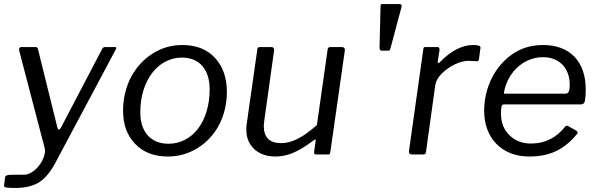

<svg xmlns="http://www.w3.org/2000/svg" viewBox="-34 -762 2946 947"><path d="M43 165C89 165 127 156 156 139C185 122 212 90 237 45L537 -518C539 -521 539 -523 539 -525C539 -526 540 -530 532 -530H484C477 -530 472 -526 468 -517L268 -135C264 -127 260 -123 256 -123C253 -123 251 -126 249 -133L153 -521C152 -527 148 -530 140 -530H72C64 -530 60 -526 60 -518L61 -511L186 -33C187 -28 188 -23 188 -19C188 -3 183 14 173 33C153 70 117 100 84 100H24C1 100 -8 104 -9 113L-14 152C-14 152 -14 153 -14 153C-14 164 -2 165 43 165Z M794 10C847 10 896 -4 941 -32C1030 -87 1085 -188 1085 -309C1085 -379 1065 -435 1026 -477C987 -519 933 -540 865 -540C812 -540 764 -526 719 -498C630 -442 573 -339 573 -216C573 -147 593 -93 633 -52C672 -11 726 10 794 10ZM797 -53C709 -53 658 -112 658 -208C658 -368 748 -478 863 -478C950 -478 1000 -419 1000 -322C1000 -159 913 -53 797 -53Z M1324 10C1381 10 1434 -10 1513 -70C1516 -73 1519 -74 1521 -74C1522 -74 1523 -73 1523 -70V-67L1515 -11C1515 -10 1515 -10 1515 -9C1515 -3 1519 0 1526 0H1584C1592 0 1592 -2 1595 -10L1667 -514C1667 -515 1667 -516 1667 -517C1667 -524 1662 -530 1653 -530H1598C1587 -530 1583 -527 1582 -518L1529 -145C1464 -88 1409 -56 1353 -56C1296 -56 1267 -84 1267 -141C1267 -145 1268 -152 1269 -163L1318 -514C1318 -515 1318 -516 1318 -517C1318 -524 1314 -530 1305 -530H1249C1240 -530 1236 -528 1235 -517L1182 -145C1181 -140 1181 -132 1181 -121C1181 -42 1239 10 1324 10Z M1947 -730C1947 -731 1947 -732 1947 -732C1947 -737 1944 -742 1937 -742H1851C1846 -742 1843 -739 1843 -734L1838 -526C1838 -517 1842 -512 1851 -512H1876C1888 -512 1889 -513 1892 -524Z M2051 0C2062 0 2066 -3 2067 -12L2113 -343C2116 -362 2126 -380 2145 -399C2181 -436 2236 -462 2276 -462C2287 -462 2302 -461 2321 -460C2321 -460 2322 -460 2322 -460C2325 -460 2327 -463 2328 -468L2336 -527C2336 -527 2336 -527 2336 -528C2336 -536 2324 -540 2299 -540C2246 -540 2191 -512 2135 -455C2132 -452 2130 -451 2128 -451C2126 -451 2125 -452 2125 -455V-459L2134 -516C2134 -517 2134 -517 2134 -518C2134 -526 2130 -530 2123 -530H2064C2057 -530 2055 -528 2054 -520L1983 -16C1983 -15 1983 -14 1983 -13C1983 -6 1988 0 1997 0Z M2576 10C2675 10 2747 -22 2812 -101C2814 -104 2815 -106 2815 -108C2815 -112 2812 -115 2808 -118L2770 -139C2767 -141 2765 -142 2762 -142C2759 -142 2757 -141 2754 -138C2710 -82 2654 -54 2585 -54C2542 -54 2506 -68 2479 -95C2451 -122 2437 -157 2437 -202C2437 -235 2440 -247 2451 -247H2830C2842 -247 2849 -253 2851 -264C2854 -282 2855 -301 2855 -322C2855 -459 2776 -540 2645 -540C2587 -540 2536 -525 2492 -494C2404 -433 2354 -326 2354 -215C2354 -80 2442 10 2576 10ZM2451 -300C2463 -392 2539 -480 2644 -480C2725 -480 2776 -425 2776 -345C2776 -310 2769 -300 2754 -300Z"/></svg>

Font: Libre Franklin
Style: Italic
Weight: 400
Italic angle: -8°
Designer: Pablo Impallari, Rodrigo Fuenzalida
Foundry: Impallari Type
Version: Version 1.002; ttfautohint (v1.5)